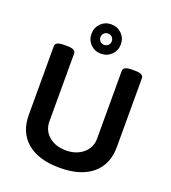

<svg xmlns="http://www.w3.org/2000/svg" viewBox="-162 -1037 1036 1163"><g transform="rotate(20 356.0 -455.0)"><path d="M72 -231V-673Q72 -702 125 -702H150Q203 -702 203 -673V-236Q203 -178 246 -141.5Q289 -105 356 -105Q423 -105 466.5 -142Q510 -179 510 -236V-673Q510 -702 563 -702H587Q640 -702 640 -673V-231Q640 -118 566 -55.5Q492 7 356 7Q220 7 146 -55.5Q72 -118 72 -231ZM261 -822Q261 -862 288 -889.5Q315 -917 355 -917Q395 -917 422.5 -890Q450 -863 450 -822Q450 -782 422.5 -755Q395 -728 355 -728Q315 -728 288 -755Q261 -782 261 -822ZM392 -821Q392 -837 381.5 -847.5Q371 -858 355 -858Q340 -858 329.5 -847.5Q319 -837 319 -821Q319 -806 329.5 -795.5Q340 -785 355 -785Q371 -785 381.5 -795.5Q392 -806 392 -821Z"/></g></svg>

Font: Asap-SemiBold
Style: Regular
Weight: 600
Designer: Pablo Cosgaya
Foundry: Omnibus-Type
Version: Version 2.000; ttfautohint (v1.8)